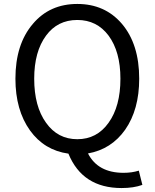

<svg xmlns="http://www.w3.org/2000/svg" viewBox="-20 -767 782 971"><path d="M213 -146Q272 -63 371 -63Q470 -63 529 -146Q589 -229 589 -369Q589 -506 529 -587Q470 -666 371 -666Q271 -666 213 -587Q153 -506 153 -369Q153 -229 213 -146ZM700 168Q656 184 595 184Q397 184 326 10Q204 -7 132 -107Q58 -210 58 -369Q58 -543 146 -646Q231 -747 371 -747Q511 -747 597 -646Q684 -543 684 -369Q684 -213 613 -111Q543 -12 425 9Q475 107 605 107Q647 107 682 96Z"/></svg>

Font: Noto Sans Tobesmart edit
Style: Regular
Weight: 400
Designer: Ryoko NISHIZUKA  (kana & ideographs); Paul D. Hunt (Latin, Greek & Cyrillic); Wenlong ZHANG  (bopomofo); Sandoll Communi
Foundry: Adobe Systems Incorporated
Version: Version 1.005 Oct 7, 2021